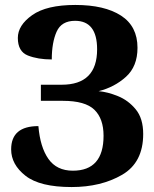

<svg xmlns="http://www.w3.org/2000/svg" viewBox="-20 -744 622 775"><path d="M269 11Q388 11 473 -38.5Q558 -88 558 -203Q558 -266 528 -302.5Q498 -339 456 -356Q414 -373 378 -376Q442 -392 488.5 -434Q535 -476 535 -551Q535 -638 468.5 -681Q402 -724 284 -724Q168 -724 110 -683Q52 -642 52 -591Q52 -536 92.5 -520Q133 -504 189 -504Q189 -572 208.5 -616Q228 -660 283 -660Q372 -660 372 -545Q372 -402 229 -402H145V-337H234Q324 -337 361 -301Q398 -265 398 -196Q398 -55 274 -55Q209 -55 175.5 -102.5Q142 -150 135 -235Q25 -235 25 -141Q25 -80 83 -34.5Q141 11 269 11Z"/></svg>

Font: Noto Serif SemiCondensed Extra
Style: Regular
Weight: 800
Width: 4
Designer: Monotype Design Team
Foundry: Monotype Imaging Inc.
Version: Version 1.002